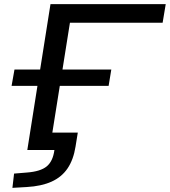

<svg xmlns="http://www.w3.org/2000/svg" viewBox="-20 -725 821 928"><path d="M40 183 48 114 109 109Q176 104 206 79Q236 54 243 0H112L161 -310H36L50 -389H174L224 -705H781L766 -615H318L282 -389H518L505 -310H269L233 -84H356L345 -16Q335 47 306.5 89Q278 131 229 153Q180 175 109 179Z"/></svg>

Font: Nunito Sans 10pt Expanded Medium
Style: Italic
Weight: 500
Width: 7
Italic angle: -9°
Designer: Vernon Adams
Foundry: Vernon Adams
Version: Version 3.101;gftools[0.9.27]